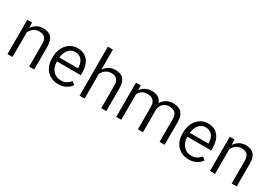

<svg xmlns="http://www.w3.org/2000/svg" viewBox="27 -1618 3536 2495"><g transform="rotate(30 1795.0 -370.5)"><path d="M147 -521 149.4 -461.4 150.4 -441.9 162.6 -457.5Q220.7 -530.8 314.9 -530.8Q396 -530.8 436 -486.1Q476.1 -441.4 476.6 -349.1V-7.3H400.9V-349.6Q400.4 -409.7 372.6 -439Q344.7 -468.8 287.6 -468.8Q241.2 -468.8 206.1 -443.8Q171.4 -419.4 152.3 -379.9L151.4 -377.9V-376.5V-7.3H75.7V-521Z M839.4 2.4Q734.9 2.4 669.9 -65.9Q604.5 -134.3 604.5 -249.5V-266.1Q604.5 -304.7 611.8 -338.9Q619.1 -373 633.8 -403.3Q663.1 -463.4 715.3 -497.1Q767.1 -530.8 828.1 -530.8Q927.7 -530.8 982.9 -465.3Q1038.1 -399.9 1038.1 -275.9V-245.6H687.5H680.2V-238.3Q682.1 -157.2 727.5 -106.9Q773.4 -56.6 844.2 -56.6Q894 -56.6 929.2 -77.1Q960.4 -95.7 984.4 -125L1028.8 -90.8Q964.4 2.4 839.4 2.4ZM828.1 -471.2Q809.1 -471.2 791.7 -466.6Q774.4 -461.9 759.3 -452.4Q744.1 -442.9 731 -429.2Q692.4 -387.7 683.1 -313.5L682.1 -305.2H690.4H955.1H962.4V-312.5V-319.3V-319.8Q960.4 -355 950.7 -382.8Q940.9 -410.6 923.3 -430.7Q888.2 -471.2 828.1 -471.2Z M1246.1 -460Q1303.7 -530.8 1396.5 -530.8Q1477.5 -530.8 1517.6 -486.1Q1557.6 -441.4 1558.1 -349.1V-7.3H1482.4V-349.6Q1481.9 -409.7 1454.1 -439Q1426.3 -468.8 1369.1 -468.8Q1322.8 -468.8 1287.6 -443.8Q1252.9 -419.4 1233.9 -379.9L1232.9 -377.9V-376.5V-7.3H1157.2V-742.7H1232.9V-464.4V-443.8Z M1778.8 -521 1780.8 -469.2 1781.7 -450.7 1793.5 -464.8Q1849.6 -530.8 1944.8 -530.8Q1998.5 -530.8 2034.2 -510.7Q2069.8 -490.7 2088.9 -450.2L2094.7 -438.5L2101.6 -448.7Q2114.3 -467.3 2130.9 -482.2Q2147.5 -497.1 2168 -508.3Q2208.5 -530.8 2264.2 -530.8Q2348.1 -530.8 2390.1 -487.1Q2432.1 -443.4 2433.6 -354V-7.3H2357.9V-348.6Q2357.9 -408.2 2330.1 -438.5Q2302.2 -468.8 2237.8 -468.8Q2220.2 -468.8 2204.6 -465.3Q2189 -461.9 2175 -454.6Q2161.1 -447.3 2149.4 -437Q2131.8 -420.9 2121.6 -399.4Q2111.3 -377.9 2108.4 -351.6V-351.1V-350.6V-7.3H2032.2V-346.2Q2032.2 -406.2 2001.7 -437.5Q1971.2 -468.8 1912.1 -468.8Q1818.4 -468.8 1783.7 -388.7L1783.2 -387.2V-385.7V-7.3H1707.5V-521Z M2796.4 2.4Q2691.9 2.4 2627 -65.9Q2561.5 -134.3 2561.5 -249.5V-266.1Q2561.5 -304.7 2568.8 -338.9Q2576.2 -373 2590.8 -403.3Q2620.1 -463.4 2672.4 -497.1Q2724.1 -530.8 2785.2 -530.8Q2884.8 -530.8 2939.9 -465.3Q2995.1 -399.9 2995.1 -275.9V-245.6H2644.5H2637.2V-238.3Q2639.2 -157.2 2684.6 -106.9Q2730.5 -56.6 2801.3 -56.6Q2851.1 -56.6 2886.2 -77.1Q2917.5 -95.7 2941.4 -125L2985.8 -90.8Q2921.4 2.4 2796.4 2.4ZM2785.2 -471.2Q2766.1 -471.2 2748.8 -466.6Q2731.4 -461.9 2716.3 -452.4Q2701.2 -442.9 2688 -429.2Q2649.4 -387.7 2640.1 -313.5L2639.2 -305.2H2647.5H2912.1H2919.4V-312.5V-319.3V-319.8Q2917.5 -355 2907.7 -382.8Q2897.9 -410.6 2880.4 -430.7Q2845.2 -471.2 2785.2 -471.2Z M3185.5 -521 3188 -461.4 3189 -441.9 3201.2 -457.5Q3259.3 -530.8 3353.5 -530.8Q3434.6 -530.8 3474.6 -486.1Q3514.6 -441.4 3515.1 -349.1V-7.3H3439.5V-349.6Q3439 -409.7 3411.1 -439Q3383.3 -468.8 3326.2 -468.8Q3279.8 -468.8 3244.6 -443.8Q3210 -419.4 3190.9 -379.9L3189.9 -377.9V-376.5V-7.3H3114.3V-521Z"/></g></svg>

Font: Vazir Light
Style: Light
Weight: 300
Designer: Saber Rastikerdar
Foundry: Saber Rastikerdar
Version: Version 30.0.0